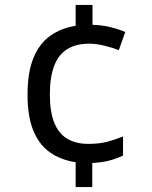

<svg xmlns="http://www.w3.org/2000/svg" viewBox="-20 -744 612 774"><path d="M353 -644Q391 -643 425.5 -634.5Q460 -626 485 -615L459 -542Q433 -552 400 -560Q367 -568 340 -568Q286 -568 250.5 -545.5Q215 -523 198 -477.5Q181 -432 181 -363Q181 -294 198.5 -250Q216 -206 250.5 -185Q285 -164 336 -164Q380 -164 412.5 -172.5Q445 -181 476 -194V-117Q449 -104 420 -96.5Q391 -89 352 -87V10H285V-90Q226 -99 182.5 -129Q139 -159 115 -216Q91 -273 91 -362Q91 -453 115 -511Q139 -569 183 -600Q227 -631 285 -640V-724H353Z"/></svg>

Font: Noto Sans Tamil
Style: Regular
Weight: 400
Designer: Jelle Bosma - Monotype Design Team
Foundry: Monotype Imaging Inc.
Version: Version 2.003